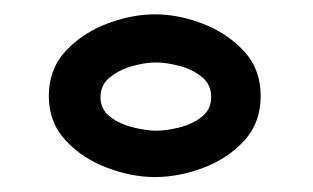

<svg xmlns="http://www.w3.org/2000/svg" viewBox="-20 -718 432 265"><path d="M47.4 -585.4Q47.4 -622.6 70.6 -647.5Q93.8 -672.4 127.7 -685.3Q161.6 -698.2 193.8 -698.2Q226.1 -698.2 259.8 -685.3Q293.5 -672.4 316.7 -647.5Q339.8 -622.6 339.8 -585.4Q339.8 -548.3 316.7 -523.4Q293.5 -498.5 259.8 -486.1Q226.1 -473.6 193.8 -473.6Q162.1 -473.6 128.2 -486.3Q94.2 -499 70.8 -523.9Q47.4 -548.8 47.4 -585.4ZM195.8 -537.6Q209.5 -537.6 227.3 -542Q245.1 -546.4 258.3 -556.6Q271.5 -566.9 271.5 -584Q271.5 -601.6 258.3 -612.1Q245.1 -622.6 227.1 -627.2Q209 -631.8 194.8 -631.8Q181.2 -631.8 163.3 -627Q145.5 -622.1 132.1 -611.6Q118.7 -601.1 118.7 -584Q118.7 -566.9 132.3 -556.6Q146 -546.4 164.3 -542Q182.6 -537.6 195.8 -537.6Z"/></svg>

Font: Belanosima
Style: Regular
Weight: 400
Designer: The DocRepair Project, Santiago Orozco
Foundry: Google
Version: Version 2.000